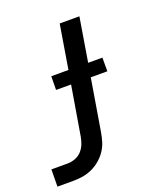

<svg xmlns="http://www.w3.org/2000/svg" viewBox="-169 -615 804 925"><g transform="rotate(-20 233.0 -152.5)"><path d="M50 215H-34L-33 127H50Q69 127 88.5 120Q108 113 122 98Q136 83 143.5 64Q151 45 154 26L196 -225H119L120 -295H208L245 -520H346L309 -295H382V-225H297L253 40Q249 64 242 87Q235 110 221 131Q207 152 187 169Q167 186 144 196.5Q121 207 97 211Q73 215 50 215Z"/></g></svg>

Font: Iosevka Semibold
Style: Italic
Weight: 600
Italic angle: -9°
Monospace: yes
Designer: Belleve Invis
Foundry: Belleve Invis
Version: Version 32.5.0; ttfautohint (v1.8.4)